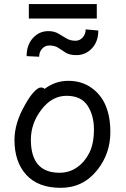

<svg xmlns="http://www.w3.org/2000/svg" viewBox="-20 -882 610 926"><path d="M267.1 -48.8Q314 -48.8 351.1 -74.5Q388.2 -100.1 410.6 -144.5Q433.1 -189 433.1 -257.8Q433.1 -325.7 402.1 -372.8Q371.1 -419.9 301 -419.9Q231 -419.9 179.9 -353.5Q128.9 -287.1 128.9 -208Q128.9 -48.8 267.1 -48.8ZM272.9 23.9Q164.1 23.9 106.9 -38.6Q49.8 -101.1 49.8 -207Q49.8 -289.1 101.1 -377Q121.1 -414.1 142.1 -437Q163.1 -460 176.8 -460Q189.9 -460 194.8 -453.1Q246.6 -492.2 308.8 -492.2Q371.1 -492.2 416 -461.9Q512.2 -398.9 512.2 -245.1Q512.2 -141.1 449.2 -62Q380.9 23.9 272.9 23.9ZM446.8 -862.3V-792.5H119.1V-862.3ZM393.1 -740.2 454.1 -734.9Q454.1 -681.2 423.3 -648.7Q392.6 -616.2 348.6 -616.2Q315.4 -616.2 296.9 -627.9Q278.3 -639.6 262.7 -650.4Q245.1 -662.6 217.8 -662.6Q197.3 -662.6 183.1 -647Q168.9 -631.3 168.9 -608.4L108.4 -611.3Q108.4 -665 138.7 -698.5Q168.9 -731.9 213.4 -731.9Q241.2 -731.9 261.5 -720Q281.7 -708 299.3 -697.3Q318.4 -685.5 344.2 -685.5Q364.7 -685.5 378.9 -701.4Q393.1 -717.3 393.1 -740.2Z"/></svg>

Font: LXGW WenKai Screen R
Style: Regular
Weight: 400
Designer: Fontworks Inc.
Version: Version 1.235;May 31, 2022